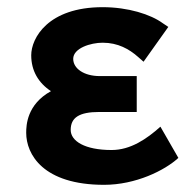

<svg xmlns="http://www.w3.org/2000/svg" viewBox="-20 -505 526 535"><path d="M177 -143C177 -177 200 -193 257 -193H361V-293H258C214 -293 184 -314 184 -341C184 -371 233 -386 266 -386C309 -386 340 -368 364 -347L380 -333L449 -430L434 -440C400 -465 337 -485 266 -485C114 -485 67 -399 67 -351C67 -308 87 -274 122 -251C55 -214 53 -156 53 -135C53 -75 100 10 270 10C358 10 439 -30 477 -65L427 -152C389 -118 344 -87 291 -87C216 -87 177 -112 177 -143Z"/></svg>

Font: Mint Spirit No2
Style: Bold
Weight: 700
Designer: HARENDAL Hirwen
Foundry: Arkandis Digital Foundry.
Version: Version 1.004;FFEdit